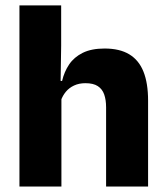

<svg xmlns="http://www.w3.org/2000/svg" viewBox="-20 -680 606 700"><path d="M366.8 0V-288.8Q366.8 -315.9 359.9 -335.6Q352.9 -355.4 336.6 -366Q320.3 -376.7 291.5 -376.7Q267.9 -376.7 249.9 -368.2Q232 -359.8 220.2 -345.6Q208.4 -331.4 202.1 -313.5L171.1 -385H206.4Q214.2 -418.5 232.1 -445.1Q250.1 -471.7 281.7 -487.4Q313.3 -503.1 361.4 -503.1Q416.4 -503.1 451.4 -481.9Q486.4 -460.7 503.1 -418.7Q519.9 -376.6 519.9 -313.3V0ZM50.9 0V-660.3H203V-513.3L200.5 -351.4L203.9 -339.5V0Z"/></svg>

Font: Anek Bangla Medium
Style: Regular
Weight: 500
Designer: Sulekha Rajkumar (Bangla), Yesha Goshar (Latin)
Foundry: Ek Type
Version: Version 1.003